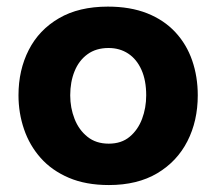

<svg xmlns="http://www.w3.org/2000/svg" viewBox="-20 -532 638 566"><path d="M301 13.5Q233 13.5 182.8 -8Q132.5 -29.5 99.8 -66.5Q67 -103.5 50.8 -151.2Q34.5 -199 34.5 -251Q34.5 -325.5 64.8 -384.8Q95 -444 153.8 -478.2Q212.5 -512.5 298 -512.5Q364 -512.5 413.8 -492.8Q463.5 -473 496.8 -437.2Q530 -401.5 546.5 -353.8Q563 -306 563 -251Q563 -175.5 532.5 -115.8Q502 -56 443.5 -21.2Q385 13.5 301 13.5ZM300.5 -108.5Q338 -108.5 362.2 -128.8Q386.5 -149 398.8 -181.5Q411 -214 411 -251Q411 -295 397 -326.2Q383 -357.5 358 -374Q333 -390.5 300 -390.5Q263 -390.5 237.8 -372Q212.5 -353.5 199.8 -322Q187 -290.5 187 -251Q187 -214 199.8 -181.5Q212.5 -149 237.8 -128.8Q263 -108.5 300.5 -108.5Z"/></svg>

Font: Commissioner Thin
Style: Bold
Weight: 700
Version: Version 1.001;gftools[0.9.23]